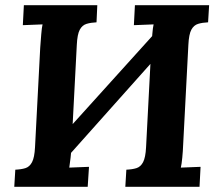

<svg xmlns="http://www.w3.org/2000/svg" viewBox="-20 -720 826 740"><path d="M163 -29 114 -80 647 -670 692 -622ZM35 0 39 -66Q62 -67 78 -72Q94 -77 103.5 -95Q113 -113 115 -153L135 -536Q137 -563 139 -588Q141 -613 144 -626L68 -623L72 -700H355L352 -634Q330 -633 313.5 -628Q297 -623 287.5 -605.5Q278 -588 276 -547L256 -164Q255 -137 252 -112Q249 -87 247 -74L323 -77L318 0ZM463 0 467 -66Q490 -67 506 -72Q522 -77 531.5 -95Q541 -113 543 -153L563 -536Q565 -563 567 -588Q569 -613 572 -626L496 -623L500 -700H786L782 -634Q760 -633 743.5 -628Q727 -623 717.5 -605.5Q708 -588 706 -547L686 -164Q685 -137 682.5 -112Q680 -87 677 -74L753 -77L749 0Z"/></svg>

Font: Lora
Style: Italic
Weight: 400
Italic angle: -3°
Designer: Olga Karpushina, Alexei Vanyashin (Cyrillic)
Foundry: Cyreal
Version: Version 3.008